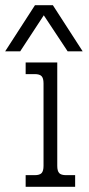

<svg xmlns="http://www.w3.org/2000/svg" viewBox="-64 -721 345 741"><path d="M71 -701H140L255 -523H197L105 -662L14 -523H-44ZM35 -45H70Q89 -45 96.5 -53Q104 -61 104 -81V-399Q104 -419 96.5 -427Q89 -435 70 -435H35V-480H157V-81Q157 -61 164.5 -53Q172 -45 191 -45H226V0H35Z"/></svg>

Font: Pridi ExtraLight
Style: Regular
Weight: 275
Designer: Katatrad Team
Foundry: CadsonDemak
Version: Version 1.001